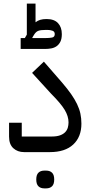

<svg xmlns="http://www.w3.org/2000/svg" viewBox="-20 -839 508 1059"><path d="M113 0Q77 0 53.5 -21.5Q30 -43 30 -85V-162H100V-86H265Q293 -86 311 -92.5Q329 -99 339.5 -110Q350 -121 354 -135Q358 -149 358 -164Q358 -198 336.5 -233.5Q315 -269 262 -322L157 -437L222 -499L322 -384Q352 -349 372 -320.5Q392 -292 405 -265Q418 -238 423.5 -212Q429 -186 429 -157Q429 -84 384 -42Q339 0 255 0ZM94 -629H117L128 -648V-819H176V-716Q187 -725 201.5 -729.5Q216 -734 237 -734Q279 -734 300 -711.5Q321 -689 321 -651Q321 -625 313 -609Q305 -593 292 -584Q279 -575 262.5 -572Q246 -569 229 -569H94ZM158 -631 159 -629H229Q253 -629 267.5 -632Q282 -635 282 -651Q282 -665 269.5 -669.5Q257 -674 242 -674H232Q203 -674 190 -668.5Q177 -663 167 -646ZM224 200Q204 200 192 188.5Q180 177 180 151Q180 125 192 113.5Q204 102 224 102H235Q255 102 267 113.5Q279 125 279 151Q279 177 267 188.5Q255 200 235 200Z"/></svg>

Font: IBM Plex Sans Arabic
Style: Regular
Weight: 400
Designer: Mike Abbink, Paul van der Laan, Pieter van Rosmalen, Wael Morcos, Khajak Apelian
Foundry: Bold Monday
Version: Version 1.005